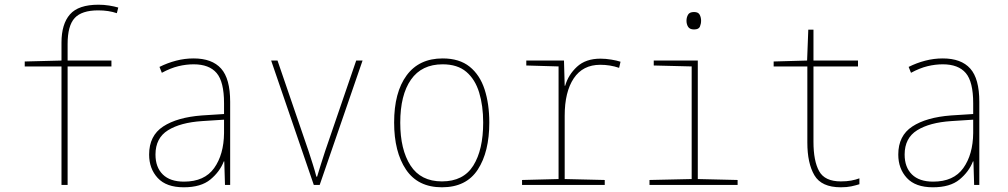

<svg xmlns="http://www.w3.org/2000/svg" viewBox="-20 -785 4280 815"><path d="M241 0V-503H85V-524L241 -528V-604Q241 -683 277 -724Q313 -765 398 -765Q421 -765 443 -761.5Q465 -758 482 -753L476 -729Q441 -741 397 -741Q327 -741 297 -708.5Q267 -676 267 -598V-528H453V-503H267V0Z M760 10Q686 10 649.5 -29.5Q613 -69 613 -129Q613 -209 672.5 -248Q732 -287 837 -295L931 -301V-347Q931 -438 899.5 -475Q868 -512 802 -512Q770 -512 737 -504Q704 -496 667 -476L657 -501Q691 -518 727.5 -527.5Q764 -537 802 -537Q880 -537 918.5 -494Q957 -451 957 -353V0H935L932 -100H930Q913 -56 873 -23Q833 10 760 10ZM761 -14Q848 -14 889 -71.5Q930 -129 931 -220V-277L838 -271Q746 -265 693 -232Q640 -199 640 -129Q640 -75 671 -44.5Q702 -14 761 -14Z M1312 0 1131 -528H1158L1290 -143Q1300 -112 1308 -87Q1316 -62 1323 -35H1326Q1334 -62 1342 -87Q1350 -112 1360 -143L1492 -528H1519L1337 0Z M1856 10Q1754 10 1703.5 -65Q1653 -140 1653 -265Q1653 -393 1706 -465Q1759 -537 1859 -537Q1930 -537 1973.5 -502Q2017 -467 2037 -405.5Q2057 -344 2057 -265Q2057 -140 2008 -65Q1959 10 1856 10ZM1856 -15Q1947 -15 1989 -82Q2031 -149 2031 -265Q2031 -336 2014 -392Q1997 -448 1959.5 -480Q1922 -512 1859 -512Q1770 -512 1724.5 -447Q1679 -382 1679 -264Q1679 -150 1722.5 -82.5Q1766 -15 1856 -15Z M2196 0V-21L2351 -25V-503L2214 -507V-528H2374L2377 -421H2379Q2392 -467 2429 -501.5Q2466 -536 2529 -536Q2551 -536 2575 -532Q2599 -528 2614 -523L2608 -497Q2570 -510 2528 -510Q2454 -510 2415.5 -452.5Q2377 -395 2377 -294V-25L2547 -21V0Z M2926 -660Q2908 -660 2901 -671Q2894 -682 2894 -697Q2894 -711 2900.5 -722.5Q2907 -734 2926 -734Q2944 -734 2950 -722.5Q2956 -711 2956 -697Q2956 -684 2951 -672Q2946 -660 2926 -660ZM2737 0V-21L2916 -25V-503L2755 -507V-528H2942V-25L3111 -21V0Z M3549 10Q3467 10 3437 -41Q3407 -92 3407 -180V-503H3264V-524L3406 -528L3411 -659H3433V-528H3622V-503H3433V-183Q3433 -102 3457 -58.5Q3481 -15 3549 -15Q3574 -15 3593 -18.5Q3612 -22 3628 -28V-3Q3612 2 3593.5 6Q3575 10 3549 10Z M3940 10Q3866 10 3829.5 -29.5Q3793 -69 3793 -129Q3793 -209 3852.5 -248Q3912 -287 4017 -295L4111 -301V-347Q4111 -438 4079.5 -475Q4048 -512 3982 -512Q3950 -512 3917 -504Q3884 -496 3847 -476L3837 -501Q3871 -518 3907.5 -527.5Q3944 -537 3982 -537Q4060 -537 4098.5 -494Q4137 -451 4137 -353V0H4115L4112 -100H4110Q4093 -56 4053 -23Q4013 10 3940 10ZM3941 -14Q4028 -14 4069 -71.5Q4110 -129 4111 -220V-277L4018 -271Q3926 -265 3873 -232Q3820 -199 3820 -129Q3820 -75 3851 -44.5Q3882 -14 3941 -14Z"/></svg>

Font: Noto Sans Mono Condensed Thin
Style: Regular
Weight: 100
Width: 3
Designer: Monotype Design Team
Foundry: Monotype Imaging Inc.
Version: Version 2.014; ttfautohint (v1.8.4.7-5d5b)